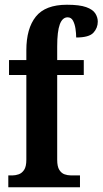

<svg xmlns="http://www.w3.org/2000/svg" viewBox="-20 -789 432 809"><path d="M15 0V-50H34Q45 -50 58.5 -54.5Q72 -59 81.5 -73Q91 -87 91 -116V-473H18V-536H91V-577Q91 -669 131 -719Q171 -769 262 -769Q315 -769 343 -759Q371 -749 381.5 -732.5Q392 -716 392 -698Q392 -671 373.5 -651Q355 -631 301 -631Q301 -649 298 -668.5Q295 -688 287.5 -702Q280 -716 265 -716Q243 -716 232 -686.5Q221 -657 221 -593V-536H333V-473H221V-116Q221 -87 230 -73Q239 -59 252 -54.5Q265 -50 278 -50H317V0Z"/></svg>

Font: Noto Serif Hebrew ExtraCondensed
Style: Bold
Weight: 700
Width: 2
Designer: Monotype Design Team
Foundry: Monotype Imaging Inc.
Version: Version 2.004; ttfautohint (v1.8.4.7-5d5b)